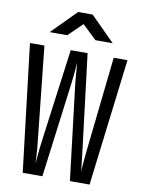

<svg xmlns="http://www.w3.org/2000/svg" viewBox="-101 -1018 802 1086"><g transform="rotate(10 300.0 -475.0)"><path d="M107 0 20 -730H103L160 -190Q163 -168 164.5 -144.5Q166 -121 167.5 -100Q169 -79 169 -65Q171 -79 172.5 -100Q174 -121 176.5 -144.5Q179 -168 182 -190L254 -730H351L417 -190Q420 -168 422.5 -144.5Q425 -121 427.5 -100Q430 -79 431 -65Q432 -79 433.5 -100Q435 -121 437.5 -144.5Q440 -168 442 -190L501 -730H580L491 0H378L312 -550Q310 -573 308 -595Q306 -617 304.5 -636Q303 -655 302 -667Q301 -655 299.5 -636Q298 -617 296 -595Q294 -573 291 -550L220 0ZM119 -810 258 -950H341L481 -810H382L300 -888L220 -810Z"/></g></svg>

Font: JetBrains Mono
Style: Regular
Weight: 400
Monospace: yes
Designer: Philipp Nurullin, Konstantin Bulenkov
Foundry: JetBrains
Version: Version 2.305